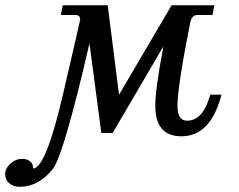

<svg xmlns="http://www.w3.org/2000/svg" viewBox="-91 -509 914 735"><path d="M110.8 138.2Q56.6 206.1 -16.1 206.1Q-41 206.1 -57.1 191.4Q-71.3 178.2 -71.3 158.2Q-71.3 133.8 -47.4 114.3Q-29.3 99.1 -5.9 99.1Q5.9 99.1 15.1 103.3Q24.4 107.4 30 114.7Q35.6 122.1 35.6 136.2Q84.5 134.8 150.1 -147.7Q215.8 -430.2 215.8 -433.6Q215.8 -451.7 198.2 -451.7H141.6L149.4 -488.8H321.3L364.7 -146.5L565.9 -488.8H730L722.2 -451.7H665Q643.1 -451.7 637.2 -422.4Q588.4 -178.2 588.4 -103.5Q588.4 -46.9 625 -46.9Q686.5 -46.9 713.9 -146.5H756.8Q715.8 12.7 603.5 12.7Q503.4 12.7 503.4 -104Q503.4 -168 534.7 -332L340.3 0H296.9L251.5 -342.8Q152.3 86.4 110.8 138.2Z"/></svg>

Font: Munson
Style: Italic
Weight: 400
Italic angle: -12°
Designer: Paul James MIller
Foundry: High-Logic / Made with FontCreator
Version: Version 2.10;May 5, 2019;FontCreator 11.5.0.2430 64-bit